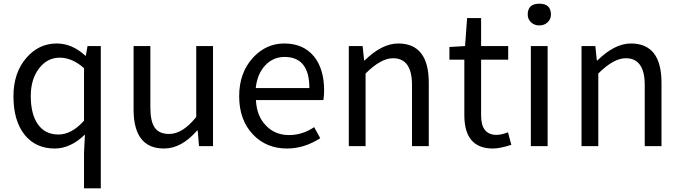

<svg xmlns="http://www.w3.org/2000/svg" viewBox="-20 -793 3695 1042"><path d="M436 36 441 -63Q363 13 277 13Q174 13 114 -61Q53 -137 53 -271Q53 -399 124 -480Q191 -557 288 -557Q371 -557 443 -491H446L455 -543H527V229H436ZM436 -138V-423Q372 -480 304 -480Q237 -480 193 -423Q147 -364 147 -272Q147 -173 186 -118Q225 -63 297 -63Q369 -63 436 -138Z M705 -199V-543H796V-210Q796 -134 820 -100Q844 -66 898 -66Q971 -66 1045 -158V-543H1136V0H1060L1053 -85H1050Q965 13 870 13Q705 13 705 -199Z M1354 -62Q1278 -141 1278 -271Q1278 -398 1353 -480Q1424 -557 1523 -557Q1625 -557 1683 -488Q1739 -420 1739 -302Q1739 -276 1735 -250H1369Q1373 -163 1423 -112Q1472 -60 1549 -60Q1621 -60 1685 -103L1718 -43Q1631 13 1538 13Q1426 13 1354 -62ZM1659 -315Q1659 -484 1524 -484Q1464 -484 1421 -440Q1376 -393 1368 -315Z M1873 -543H1948L1956 -465H1959Q2053 -557 2141 -557Q2307 -557 2307 -344V0H2216V-332Q2216 -477 2113 -477Q2047 -477 1964 -394V0H1873Z M2500 -168V-469H2419V-538L2504 -543L2515 -695H2591V-543H2738V-469H2591V-166Q2591 -61 2675 -61Q2701 -61 2737 -75L2755 -7Q2693 13 2655 13Q2500 13 2500 -168Z M2861 -543H2952V0H2861ZM2862 -672Q2844 -689 2844 -714Q2844 -773 2907 -773Q2970 -773 2970 -714Q2970 -689 2952 -672Q2934 -655 2907 -655Q2880 -655 2862 -672Z M3136 -543H3211L3219 -465H3222Q3316 -557 3404 -557Q3570 -557 3570 -344V0H3479V-332Q3479 -477 3376 -477Q3310 -477 3227 -394V0H3136Z"/></svg>

Font: `nÑOSR
Style: Regular
Weight: 400
Designer: Ryoko NISHIZUKA ¬âXZm¬º[P (kana & ideographs); Paul D. Hunt (Latin, Greek & Cyrillic); Wenlong ZHANG _ e¬á¬ü¬ô (bopomof
Foundry: Adobe Systems Incorporated
Version: Version 1.00 June 24, 2014, initial release